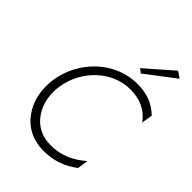

<svg xmlns="http://www.w3.org/2000/svg" viewBox="-268 -1075 1211 1211"><g transform="rotate(45 337.0 -470.0)"><path d="M634 -920 591 -949 410 -791 437 -770ZM133 -350C159 -517 298 -653 461 -653C463 -653 464 -653 466 -653C549 -653 617 -621 662 -558L674 -631C618 -684 557 -709 473 -709C471 -709 469 -709 467 -709C268 -709 104 -546 75 -350C72 -330 71 -311 71 -291C71 -240 80 -168 128 -101C175 -33 251 9 348 9C443 9 514 -20 579 -69L590 -142C527 -86 451 -48 358 -48C357 -48 355 -48 353 -48C273 -48 212 -84 174 -141C136 -198 129 -257 129 -297C129 -315 130 -332 133 -350Z"/></g></svg>

Font: Jost Light
Style: Italic
Weight: 300
Italic angle: -5°
Version: Version 3.710